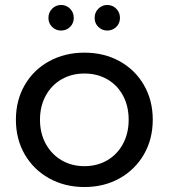

<svg xmlns="http://www.w3.org/2000/svg" viewBox="-20 -747 681 773"><path d="M44 -265Q44 -343 79.5 -404.5Q115 -466 178 -500.5Q241 -535 320 -535Q399 -535 461.5 -500.5Q524 -466 559.5 -404.5Q595 -343 595 -265Q595 -187 559.5 -125.5Q524 -64 461.5 -29Q399 6 320 6Q241 6 178 -29Q115 -64 79.5 -125.5Q44 -187 44 -265ZM498 -265Q498 -320 475 -362.5Q452 -405 411.5 -428Q371 -451 320 -451Q269 -451 228.5 -428Q188 -405 164.5 -362.5Q141 -320 141 -265Q141 -210 164.5 -167.5Q188 -125 228.5 -101.5Q269 -78 320 -78Q371 -78 411.5 -101.5Q452 -125 475 -167.5Q498 -210 498 -265ZM175 -675Q175 -697 190 -712Q205 -727 226 -727Q247 -727 262 -712Q277 -697 277 -675Q277 -653 262 -638.5Q247 -624 226 -624Q205 -624 190 -638.5Q175 -653 175 -675ZM361 -675Q361 -697 376 -712Q391 -727 412 -727Q433 -727 448 -712Q463 -697 463 -675Q463 -653 448 -638.5Q433 -624 412 -624Q391 -624 376 -638.5Q361 -653 361 -675Z"/></svg>

Font: APTA Sans Medium
Style: Bold
Weight: 500
Version: Version 7.200